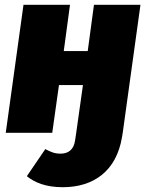

<svg xmlns="http://www.w3.org/2000/svg" viewBox="-20 -554 610 801"><path d="M372 -534 346 -341H246L272 -534H78L4 0H198L226 -199H326L298 0L293 33C288 68 267 87 233 87C207 87 192 80 169 68L92 181C124 207 170 227 242 227C372 227 466 158 489 18L492 0L566 -534Z"/></svg>

Font: Fira Sans Heavy
Style: Italic
Weight: 900
Italic angle: -8°
Designer: bBox Type GmbH & Carrois Corporate GbR & Edenspiekermann AG
Foundry: bBox Type GmbH & Carrois Corporate GbR & Edenspiekermann AG
Version: Version 4.301;PS 004.301;hotconv 1.0.88;makeotf.lib2.5.64775